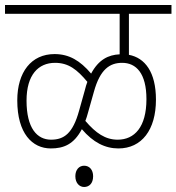

<svg xmlns="http://www.w3.org/2000/svg" viewBox="-20 -642 705 767"><path d="M0 -587H458V-425C413 -423 374 -404 344 -348C300 -400 256 -426 198 -426C105 -426 49 -354 49 -241C49 -109 109 -49 183 -49C234 -49 275 -65 307 -126C352 -73 400 -49 453 -49C546 -49 603 -123 603 -244C603 -354 559 -411 495 -423V-587H665V-622H0ZM331 -190 355 -275C380 -366 419 -391 468 -391C524 -391 565 -349 565 -246C565 -134 517 -84 450 -84C401 -84 363 -110 321 -159C325 -169 328 -179 331 -190ZM86 -240C86 -343 133 -391 200 -391C254 -391 288 -364 329 -315C325 -305 322 -294 319 -282L296 -200C271 -109 236 -84 184 -84C128 -84 86 -130 86 -240ZM281 62C281 90 298 105 316 105C336 105 352 91 352 62C352 37 338 20 316 20C296 20 281 36 281 62Z"/></svg>

Font: Noto Sans Devanagari SemiCondensed ExtraLight
Style: Regular
Weight: 200
Width: 4
Designer: Jelle Bosma - Monotype Design Team
Foundry: Monotype Imaging Inc.
Version: Version 2.004